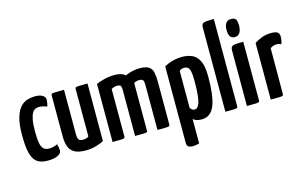

<svg xmlns="http://www.w3.org/2000/svg" viewBox="-107 -1031 2435 1524"><g transform="rotate(-15 1110.0 -269.0)"><path d="M172 10Q134 10 106 0Q78 -10 59.5 -36.5Q41 -63 32 -112Q23 -161 23 -239Q23 -329 39.5 -383Q56 -437 82 -464.5Q108 -492 139.5 -501Q171 -510 202 -510Q238 -510 261.5 -497Q285 -484 285 -461Q285 -451 283 -436.5Q281 -422 275 -406Q263 -411 245.5 -415.5Q228 -420 210 -420Q196 -420 181.5 -414.5Q167 -409 155.5 -390.5Q144 -372 137 -336Q130 -300 130 -240Q130 -194 133.5 -163Q137 -132 146 -114Q155 -96 169 -88Q183 -80 204 -80Q223 -80 242 -85Q261 -90 273 -97Q278 -80 280 -67.5Q282 -55 282 -43Q282 -19 251 -4.5Q220 10 172 10Z M482 10Q423 10 390.5 -8Q358 -26 345 -60.5Q332 -95 332 -145V-481Q332 -491 336 -494.5Q340 -498 362.5 -499Q385 -500 438 -500V-138Q438 -118 441 -104.5Q444 -91 453.5 -84.5Q463 -78 482 -78Q493 -78 506 -81Q519 -84 529 -93V-481Q529 -491 533 -494.5Q537 -498 558 -499Q579 -500 631 -500V-27Q606 -13 566 -1.5Q526 10 482 10Z M703 0V-477Q734 -491 773.5 -500.5Q813 -510 856 -510Q916 -510 944.5 -481Q973 -452 981.5 -398Q990 -344 990 -268V-19Q990 -9 985 -5.5Q980 -2 958.5 -1Q937 0 888 0V-374Q888 -394 885.5 -404Q883 -414 876 -418Q869 -422 853 -422Q841 -422 828.5 -418.5Q816 -415 805 -408V-19Q805 -9 800 -5.5Q795 -2 774 -1Q753 0 703 0ZM888 0V-426Q890 -450 918 -469Q946 -488 985.5 -499Q1025 -510 1061 -510Q1112 -510 1136 -494Q1160 -478 1167 -447Q1174 -416 1174 -372V-19Q1174 -9 1169 -5.5Q1164 -2 1142.5 -1Q1121 0 1072 0V-371Q1072 -398 1065 -409Q1058 -420 1036 -420Q1024 -420 1012 -417.5Q1000 -415 990 -408V-19Q990 -9 986 -5.5Q982 -2 960.5 -1Q939 0 888 0Z M1311 197Q1285 197 1273.5 188Q1262 179 1262 153V-471Q1292 -489 1330.5 -499.5Q1369 -510 1410 -510Q1458 -510 1494 -493Q1530 -476 1550.5 -432Q1571 -388 1571 -306Q1571 -225 1564 -169.5Q1557 -114 1544 -78.5Q1531 -43 1513.5 -24Q1496 -5 1476 2.5Q1456 10 1434 10Q1411 10 1393.5 4.5Q1376 -1 1364 -12V189Q1352 192 1338 194.5Q1324 197 1311 197ZM1401 -80Q1410 -80 1419.5 -87Q1429 -94 1438 -115.5Q1447 -137 1452 -181Q1457 -225 1457 -298Q1457 -350 1451.5 -376.5Q1446 -403 1434.5 -412.5Q1423 -422 1404 -422Q1382 -422 1364 -408V-103Q1372 -91 1381 -85.5Q1390 -80 1401 -80Z M1630 0V-690Q1630 -713 1638.5 -722Q1647 -731 1669 -733Q1691 -735 1732 -735V-19Q1732 -9 1728 -5.5Q1724 -2 1702.5 -1Q1681 0 1630 0Z M1807 0V-455Q1807 -478 1816 -487Q1825 -496 1847 -498Q1869 -500 1911 -500V-19Q1911 -9 1906.5 -5.5Q1902 -2 1880.5 -1Q1859 0 1807 0ZM1857 -553Q1833 -553 1820 -569Q1807 -585 1807 -628Q1807 -660 1820.5 -680Q1834 -700 1863 -700Q1892 -700 1902 -685Q1912 -670 1912 -632Q1912 -595 1897.5 -574Q1883 -553 1857 -553Z M2003 0V-465Q2030 -484 2065.5 -497Q2101 -510 2141 -510Q2181 -510 2195 -498.5Q2209 -487 2209 -463Q2209 -453 2207 -436.5Q2205 -420 2198 -403Q2188 -408 2178 -410Q2168 -412 2158 -412Q2147 -412 2133 -407.5Q2119 -403 2108 -394L2107 -19Q2107 -9 2102.5 -5.5Q2098 -2 2076.5 -1Q2055 0 2003 0Z"/></g></svg>

Font: Yanone Kaffeesatz SemiBold
Style: Regular
Weight: 600
Designer: Yanone (Cyrillic: Daniel Pouzeot, Huerta Tipografica, and Cyreal)
Foundry: Yanone
Version: Version 2.003